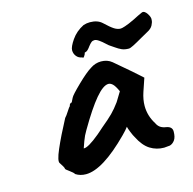

<svg xmlns="http://www.w3.org/2000/svg" viewBox="-85 -632 709 707"><g transform="rotate(-15 269.5 -278.5)"><path d="M89 -49Q89 -53 84.5 -60.5Q80 -68 76 -74Q68 -82 87 -126Q106 -170 138 -230Q144 -236 153.5 -251Q163 -266 166 -268Q166 -272 169 -275.5Q172 -279 176 -279L184 -295Q188 -304 223 -338Q258 -372 278 -384Q297 -397 319 -397Q343 -397 360 -383L387 -360Q417 -335 421 -331L458 -298L441 -248Q432 -221 432 -197Q432 -159 453 -126Q458 -115 466.5 -109Q475 -103 489 -101Q511 -97 511 -79Q511 -57 503 -46Q495 -35 484 -32Q468 -30 462 -30Q433 -30 409 -45Q385 -60 367 -96Q363 -102 356.5 -118Q350 -134 349 -140Q342 -130 326 -114Q223 -10 159 -10Q137 -10 120 -21Q117 -27 103 -37Q89 -47 89 -49ZM237 -140Q242 -144 248 -149.5Q254 -155 261 -161Q289 -184 304.5 -199.5Q320 -215 336 -237L358 -273Q348 -295 340 -302.5Q332 -310 324 -310Q304 -310 274 -274.5Q244 -239 202 -167Q191 -149 184 -129.5Q177 -110 175 -104Q191 -102 237 -140ZM367 -444Q363 -446 353 -455.5Q343 -465 333 -472Q323 -479 316 -479Q309 -479 304 -475Q299 -471 292 -462Q288 -456 282.5 -450.5Q277 -445 270 -444Q269 -438 264 -431Q259 -424 257 -429Q243 -431 235 -441Q227 -451 227 -464Q227 -477 244.5 -502.5Q262 -528 292 -543Q304 -547 317 -547Q346 -547 363 -531Q384 -511 396.5 -503Q409 -495 421 -495Q426 -495 438 -499Q451 -503 476 -515Q495 -525 511 -532Q521 -536 531 -521Q541 -506 539 -496Q539 -488 533 -476.5Q527 -465 511 -457Q507 -455 486 -443Q462 -429 449 -422.5Q436 -416 431 -416Q415 -416 404 -421Q393 -426 382.5 -433.5Q372 -441 367 -444Z"/></g></svg>

Font: Caveat
Style: Bold
Weight: 700
Designer: Pablo Impallari
Foundry: Pablo Impallari
Version: Version 1.500; ttfautohint (v1.6)